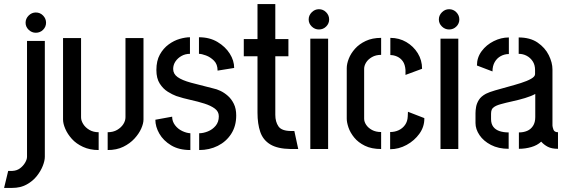

<svg xmlns="http://www.w3.org/2000/svg" viewBox="-62 -728 2778 938"><path d="M-42 190 -22 107H-2Q20 106 35.5 94.5Q51 83 60.5 67Q70 51 70 38V-528H157V38Q157 57 147 82.5Q137 108 117.5 132.5Q98 157 68 173.5Q38 190 -2 190ZM113 -568Q93 -568 78 -582.5Q63 -597 63 -617Q63 -637 78 -652Q93 -667 113 -667Q134 -667 148.5 -652Q163 -637 163 -617Q163 -597 148.5 -582.5Q134 -568 113 -568Z M464 5V-82Q491 -82 510.5 -93.5Q530 -105 540.5 -121.5Q551 -138 551 -155V-542H639V-144Q639 -125 628 -100Q617 -75 595 -51Q573 -27 540.5 -11Q508 5 464 5ZM420 5Q377 5 343.5 -10.5Q310 -26 289 -49.5Q268 -73 257 -98.5Q246 -124 246 -144V-542H334V-155Q334 -139 344.5 -122Q355 -105 374.5 -93.5Q394 -82 420 -82Z M911 5V-77Q931 -77 953.5 -86Q976 -95 991.5 -113.5Q1007 -132 1007 -160Q1007 -183 987.5 -197.5Q968 -212 936.5 -222Q905 -232 868.5 -240Q832 -248 799 -259Q780 -266 757.5 -280Q735 -294 718.5 -319.5Q702 -345 702 -386Q702 -431 719 -461.5Q736 -492 762 -511Q788 -530 816 -538Q844 -546 866 -546V-465Q843 -465 824.5 -454.5Q806 -444 795 -427.5Q784 -411 784 -391Q784 -367 805.5 -351.5Q827 -336 871 -324Q915 -312 980 -296Q996 -293 1015 -284Q1034 -275 1051.5 -259.5Q1069 -244 1080.5 -220.5Q1092 -197 1092 -164Q1092 -112 1067.5 -74Q1043 -36 1002 -15.5Q961 5 911 5ZM868 5Q812 5 774 -18Q736 -41 716.5 -75Q697 -109 697 -143L779 -158Q779 -135 793 -116.5Q807 -98 828 -88Q849 -78 868 -77ZM1001 -383Q1001 -414 983.5 -431.5Q966 -449 944.5 -457Q923 -465 910 -465V-546Q962 -546 1000.5 -523Q1039 -500 1060.5 -466Q1082 -432 1082 -396Z M1358 0Q1294 -1 1258.5 -22.5Q1223 -44 1209.5 -83.5Q1196 -123 1196 -177V-453H1129V-537H1196V-708H1283V-537H1347V-453H1283V-167Q1283 -133 1298.5 -110.5Q1314 -88 1361 -88H1376L1395 0Z M1454 0V-539H1541V0ZM1496 -584Q1476 -584 1461 -598.5Q1446 -613 1446 -633Q1446 -653 1461 -668Q1476 -683 1496 -683Q1517 -683 1531.5 -668Q1546 -653 1546 -633Q1546 -613 1531.5 -598.5Q1517 -584 1496 -584Z M1800 0Q1753 0 1720.5 -16Q1688 -32 1668.5 -56Q1649 -80 1640.5 -105Q1632 -130 1632 -148V-395Q1632 -416 1642 -441.5Q1652 -467 1672.5 -490Q1693 -513 1725 -528Q1757 -543 1800 -543V-460Q1774 -460 1755 -449Q1736 -438 1726.5 -422.5Q1717 -407 1717 -392V-148Q1717 -133 1727 -118Q1737 -103 1755.5 -93Q1774 -83 1800 -83ZM1844 1V-83Q1867 -83 1886 -92Q1905 -101 1917 -118Q1929 -135 1930 -159L1931 -182L2011 -151Q2012 -110 1987.5 -75.5Q1963 -41 1924.5 -20Q1886 1 1844 1ZM1919 -362V-386Q1917 -413 1906 -428.5Q1895 -444 1878.5 -451.5Q1862 -459 1845 -459V-543Q1888 -543 1923 -522.5Q1958 -502 1979 -468Q2000 -434 2000 -392Z M2090 0V-539H2177V0ZM2132 -584Q2112 -584 2097 -598.5Q2082 -613 2082 -633Q2082 -653 2097 -668Q2112 -683 2132 -683Q2153 -683 2167.5 -668Q2182 -653 2182 -633Q2182 -613 2167.5 -598.5Q2153 -584 2132 -584Z M2423 -1Q2373 -1 2336.5 -20Q2300 -39 2280.5 -68Q2261 -97 2261 -127V-175Q2261 -189 2264 -206Q2267 -223 2277.5 -240Q2288 -257 2312 -270Q2328 -278 2357 -286.5Q2386 -295 2419.5 -304Q2453 -313 2483 -322.5Q2513 -332 2532.5 -343Q2552 -354 2552 -366V-386Q2552 -411 2540.5 -428.5Q2529 -446 2511 -455.5Q2493 -465 2472 -465V-545Q2528 -545 2564.5 -520Q2601 -495 2619 -458.5Q2637 -422 2637 -389V-115Q2637 -109 2641.5 -95.5Q2646 -82 2664 -82V-1Q2633 -1 2614 -11Q2595 -21 2582 -36Q2563 -18 2533.5 -9.5Q2504 -1 2473 -1V-81Q2495 -81 2513 -88.5Q2531 -96 2542 -113Q2553 -130 2553 -156V-269Q2533 -258 2503 -249Q2473 -240 2441 -233Q2409 -226 2384 -219Q2359 -212 2349 -203Q2337 -195 2337 -172V-146Q2337 -123 2348 -108.5Q2359 -94 2378.5 -87.5Q2398 -81 2423 -81ZM2344 -379 2268 -408Q2268 -447 2291 -478Q2314 -509 2350 -527Q2386 -545 2424 -545V-464Q2403 -464 2384.5 -454Q2366 -444 2355 -425Q2344 -406 2344 -379Z"/></svg>

Font: Stick No Bills Medium
Style: Regular
Weight: 500
Version: Version 2.000